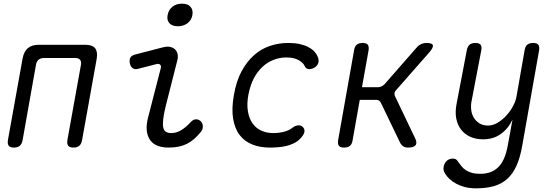

<svg xmlns="http://www.w3.org/2000/svg" viewBox="-20 -794 3040 1046"><path d="M56 10Q36 10 28 0.5Q20 -9 23 -30L103 -475Q110 -513 131.5 -531.5Q153 -550 191 -550H445Q483 -550 498 -531.5Q513 -513 507 -475L427 -30Q423 -9 411.5 0.5Q400 10 380 10Q360 10 352 0.5Q344 -9 347 -30L421 -441Q424 -459 416 -468.5Q408 -478 390 -478H220Q201 -478 190 -468.5Q179 -459 176 -441L103 -30Q99 -9 87.5 0.5Q76 10 56 10Z M732 -419Q715 -414 703 -422.5Q691 -431 687 -450Q684 -470 691 -481.5Q698 -493 720 -498L867 -536Q890 -542 906.5 -538.5Q923 -535 933.5 -525Q944 -515 947.5 -499.5Q951 -484 946 -465L883 -217Q872 -172 869 -143.5Q866 -115 869.5 -99Q873 -83 884 -76Q895 -69 913 -69Q942 -69 969 -86Q996 -103 1018 -128Q1033 -144 1047.5 -144Q1062 -144 1072 -135Q1084 -125 1085 -107Q1086 -89 1073 -74Q1055 -52 1036.5 -36Q1018 -20 997.5 -10Q977 0 953 5Q929 10 898 10Q865 10 839.5 0.5Q814 -9 798.5 -30Q783 -51 779.5 -83Q776 -115 788 -159L856 -423Q859 -436 852 -442Q845 -448 833 -445ZM949 -651Q918 -651 903 -667.5Q888 -684 893 -711Q898 -740 919 -757Q940 -774 971 -774Q1003 -774 1018 -757Q1033 -740 1028 -711Q1023 -684 1001.5 -667.5Q980 -651 949 -651Z M1254 -275Q1267 -352 1296 -405.5Q1325 -459 1364 -493.5Q1403 -528 1451 -544Q1499 -560 1550 -560Q1586 -560 1613 -554Q1640 -548 1660 -537.5Q1680 -527 1692 -514Q1704 -501 1710 -487Q1720 -464 1713 -448Q1706 -432 1690 -424Q1672 -415 1658.5 -418Q1645 -421 1639 -436Q1631 -453 1606 -467Q1581 -481 1539 -481Q1504 -481 1470.5 -468Q1437 -455 1409.5 -429.5Q1382 -404 1362.5 -366.5Q1343 -329 1333 -277Q1324 -227 1330.5 -188Q1337 -149 1355.5 -122.5Q1374 -96 1403 -82.5Q1432 -69 1469 -69Q1498 -69 1526.5 -76Q1555 -83 1573 -98Q1587 -109 1603 -111Q1619 -113 1631 -101Q1636 -95 1638 -88Q1640 -81 1638 -73Q1636 -65 1630 -56Q1624 -47 1614 -37Q1599 -22 1580 -13Q1561 -4 1540.5 1Q1520 6 1497 8Q1474 10 1450 10Q1396 10 1354 -7Q1312 -24 1285.5 -58.5Q1259 -93 1250 -147.5Q1241 -202 1254 -275Z M1854 10Q1834 10 1826.5 0.5Q1819 -9 1822 -30L1909 -520Q1912 -541 1923.5 -550.5Q1935 -560 1955 -560Q1976 -560 1983.5 -550.5Q1991 -541 1988 -520L1952 -319H2041Q2050 -319 2058 -323Q2066 -327 2074 -334L2250 -535Q2261 -548 2274.5 -554Q2288 -560 2303 -560Q2334 -560 2338 -548Q2342 -536 2320 -510L2138 -303Q2131 -296 2129.5 -288Q2128 -280 2131 -272L2241 -42Q2254 -16 2244 -3Q2234 10 2203 10Q2188 10 2177.5 3.5Q2167 -3 2160 -16L2055 -234Q2051 -242 2045 -246Q2039 -250 2029 -250H1940L1901 -30Q1898 -9 1886.5 0.5Q1875 10 1854 10Z M2746 0 2772 -142Q2748 -92 2707.5 -63.5Q2667 -35 2612 -35Q2572 -35 2541.5 -49Q2511 -63 2491.5 -88.5Q2472 -114 2465.5 -149Q2459 -184 2467 -226L2523 -520Q2527 -541 2538 -550.5Q2549 -560 2570 -560Q2590 -560 2598 -550.5Q2606 -541 2602 -520L2550 -248Q2544 -221 2547 -196Q2550 -171 2561.5 -152.5Q2573 -134 2592 -122Q2611 -110 2639 -110Q2666 -110 2692 -126Q2718 -142 2739 -165Q2760 -188 2775 -216Q2790 -244 2794 -269L2838 -520Q2841 -541 2852.5 -550.5Q2864 -560 2885 -560Q2905 -560 2912.5 -550.5Q2920 -541 2917 -520L2825 0Q2814 64 2794 108.5Q2774 153 2743.5 180.5Q2713 208 2671 220Q2629 232 2573 232Q2539 232 2512.5 225Q2486 218 2465 206.5Q2444 195 2429 181Q2414 167 2405 152Q2399 143 2397 133.5Q2395 124 2397 115Q2398 106 2402.5 97.5Q2407 89 2413 83Q2419 77 2428 73.5Q2437 70 2447 70Q2456 70 2463 73.5Q2470 77 2475 86Q2484 98 2493.5 110.5Q2503 123 2517 132.5Q2531 142 2550.5 147.5Q2570 153 2596 153Q2623 153 2647 145.5Q2671 138 2690.5 120.5Q2710 103 2724 73.5Q2738 44 2746 0Z"/></svg>

Font: Maple Mono NL Light
Style: Italic
Weight: 300
Italic angle: -10°
Monospace: yes
Designer: subframe7536
Version: Version 7.000